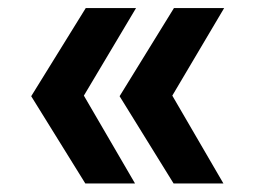

<svg xmlns="http://www.w3.org/2000/svg" viewBox="-20 -511 620 467"><path d="M187.5 -64.8 55.9 -277 188.6 -491.4H310.9L184 -278.4L308.4 -64.8ZM402.2 -64.8 270.9 -277 403.1 -491.4H525.2L399.1 -278.4L523.4 -64.8Z"/></svg>

Font: Comme
Style: Regular
Weight: 400
Designer: Vernon Adams
Foundry: Vernon Adams
Version: Version 1.000;gftools[0.9.27]